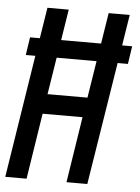

<svg xmlns="http://www.w3.org/2000/svg" viewBox="-51 -741 571 781"><g transform="rotate(5 234.0 -350.0)"><path d="M0 0 79 -501H40L51 -574H91L111 -700H198L178 -574H341L361 -700H447L427 -574H468L457 -501H415L335 0H250L292 -269H129L87 0ZM142 -350H305L329 -501H166Z"/></g></svg>

Font: Georama Condensed Medium
Style: Italic
Weight: 500
Width: 3
Italic angle: -9°
Designer: Jean-Baptiste Levee
Foundry: Production Type
Version: Version 1.000